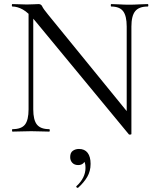

<svg xmlns="http://www.w3.org/2000/svg" viewBox="-20 -645 767 941"><path d="M120 -109V-602L143 -600V-109Q143 -57 161 -34.5Q179 -12 221 -12Q224 -12 224 -6Q224 0 221 0Q201 0 180 -1Q159 -2 133 -2Q108 -2 85 -1Q62 0 41 0Q39 0 39 -6Q39 -12 41 -12Q85 -12 102.5 -34.5Q120 -57 120 -109ZM624 12Q624 14 619 14.5Q614 15 612 14L152 -543Q118 -584 91.5 -598.5Q65 -613 41 -613Q38 -613 38 -619Q38 -625 41 -625Q59 -625 77.5 -624Q96 -623 111 -623Q129 -623 145 -624Q161 -625 169 -625Q182 -625 187 -613.5Q192 -602 216 -573L616 -82ZM624 -515V12L601 -19V-515Q601 -567 583.5 -590Q566 -613 525 -613Q523 -613 523 -619Q523 -625 525 -625Q545 -625 566.5 -623.5Q588 -622 613 -622Q637 -622 660.5 -623.5Q684 -625 704 -625Q707 -625 707 -619Q707 -613 704 -613Q661 -613 642.5 -590Q624 -567 624 -515ZM363 275Q359 277 355.5 273.5Q352 270 355 267Q377 247 388 224.5Q399 202 399 178Q399 156 393 147.5Q387 139 378 135L396 129Q398 146 388.5 155Q379 164 363 164Q345 164 334.5 153Q324 142 324 125Q324 103 337 94Q350 85 367 85Q395 85 409.5 104Q424 123 424 158Q424 194 407.5 222Q391 250 363 275Z"/></svg>

Font: Cormorant Garamond Light
Style: Regular
Weight: 400
Version: Version 4.001